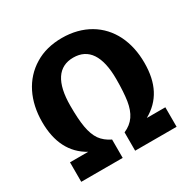

<svg xmlns="http://www.w3.org/2000/svg" viewBox="-159 -863 1008 1015"><g transform="rotate(-30 345.5 -355.0)"><path d="M345 -710C282 -710 226 -696 179 -667C84 -610 33 -505 33 -377C33 -254 77 -168 165 -119H54V0H307V-112C280 -125 259 -142 244 -163C215 -206 205 -268 205 -377C205 -518 253 -590 345 -590C438 -590 486 -519 486 -378C486 -324 483 -280 478 -247C467 -179 439 -136 383 -112V0H636V-119H523C614 -170 658 -254 658 -378C658 -442 646 -499 621 -550C571 -650 473 -710 345 -710Z"/></g></svg>

Font: Fira Sans
Style: Bold
Weight: 700
Designer: Carrois Corporate & Edenspiekermann AG
Foundry: Carrois Corporate GbR & Edenspiekermann AG
Version: Version 4.203